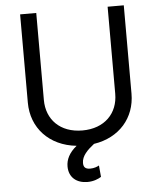

<svg xmlns="http://www.w3.org/2000/svg" viewBox="-61 -779 863 1043"><g transform="rotate(-5 370.5 -257.5)"><path d="M565.3 -727.3V-252.8C565.3 -146.3 492.2 -69.6 370.7 -69.6C249.3 -69.6 176.1 -146.3 176.1 -252.8V-727.3H88.1V-245.7C88.1 -108.3 182.9 -4.6 331.7 10.7C289.8 44.4 272.7 81.3 272.7 117.9C272.7 179 315.3 211.6 373.6 211.6C407.7 211.6 433.2 200.3 448.9 190.3L443.2 127.8C433.2 133.5 416.2 140.6 394.9 140.6C366.5 140.6 358 127.8 358 106.5C358 68.5 389.9 37.3 426.8 8.5C566.1 -12.8 653.4 -113.6 653.4 -245.7V-727.3Z"/></g></svg>

Font: Karasuma Gothic
Style: Regular
Weight: 400
Designer: Rasmus Andersson, Ryoko Nishizuka
Foundry: Genbu
Version: Version 1.00